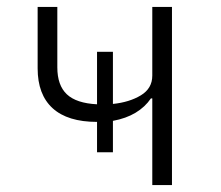

<svg xmlns="http://www.w3.org/2000/svg" viewBox="-20 -536 640 556"><path d="M421 -251H417Q400 -226 372.5 -209.5Q345 -193 307 -186V-95H261V-183Q176 -183 132.5 -222.5Q89 -262 89 -338V-516H146V-341Q146 -289 173.5 -263Q201 -237 261 -234V-386H307V-235Q355 -240 388 -260Q421 -280 421 -317V-516H478V0H421Z"/></svg>

Font: IBM Plex Mono Light
Style: Regular
Weight: 300
Monospace: yes
Designer: Mike Abbink, Paul van der Laan, Pieter van Rosmalen
Foundry: Bold Monday
Version: Version 2.3